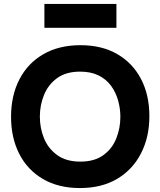

<svg xmlns="http://www.w3.org/2000/svg" viewBox="-20 -945 813 973"><path d="M385 8Q276 8 197.5 -38Q119 -84 77.5 -165.5Q36 -247 36 -353Q36 -461 78.5 -543Q121 -625 200 -670.5Q279 -716 388 -716Q496 -716 574 -671Q652 -626 694.5 -545Q737 -464 737 -356Q737 -250 694.5 -167.5Q652 -85 573.5 -38.5Q495 8 385 8ZM387 -126Q459 -126 504 -159Q549 -192 569.5 -244Q590 -296 590 -353Q590 -395 578.5 -436Q567 -477 543 -510Q519 -543 480 -562.5Q441 -582 386 -582Q315 -582 270 -549.5Q225 -517 203.5 -465Q182 -413 182 -354Q182 -295 203.5 -243Q225 -191 270.5 -158.5Q316 -126 387 -126ZM205 -804V-925H570V-804Z"/></svg>

Font: Onest
Style: Bold
Weight: 700
Designer: Dmitri Voloshin, Andrey Kudryavtsev
Foundry: Dmitri Voloshin, Andrey Kudryavtsev
Version: Version 1.000;gftools[0.9.33]